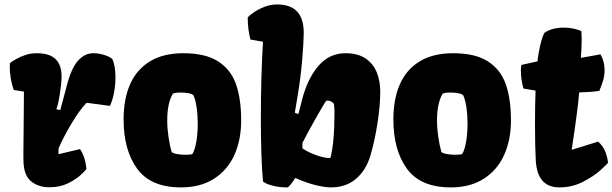

<svg xmlns="http://www.w3.org/2000/svg" viewBox="-20 -812 2686 842"><path d="M83.5 -233.9Q85 -395 85 -410.2L40 -417.5Q30.8 -445.3 26.9 -469.7Q22.9 -494.1 22.9 -519Q22.9 -529.3 23.4 -534.7Q31.7 -542 49.3 -552.2Q66.9 -562.5 90.8 -570.6Q114.7 -578.6 139.6 -578.6Q197.8 -578.6 223.9 -552.7Q250 -526.9 250 -477.1Q250 -446.8 242.4 -399.7Q234.9 -352.5 227.1 -332.5L244.6 -329.6L273.9 -439.9Q293.5 -514.6 322.8 -546.6Q352.1 -578.6 388.7 -578.6Q412.6 -578.6 436.3 -571.3Q460 -564 472.7 -553.2Q486.3 -522.9 486.3 -472.7Q486.3 -437.5 479.5 -403.1Q472.7 -368.7 461.9 -347.7L359.4 -361.3Q328.1 -328.1 293 -269.3Q257.8 -210.4 236.8 -161.1L236.3 -135.7L331.1 -158.2Q355 -121.6 358.9 -71.3Q358.9 -68.4 336.9 -47.4Q314.9 -26.4 279.1 -8.5Q243.2 9.3 196.8 9.3Q148.9 9.3 116.9 -16.4Q85 -42 83 -103Q82.5 -110.4 82.5 -130.9Q82.5 -151.9 83.5 -233.9Z M784.2 -578.6Q881.8 -578.6 937.5 -542.2Q993.2 -505.9 1015.4 -441.4Q1037.6 -377 1037.6 -283.7Q1037.6 -199.2 1008.1 -133.1Q978.5 -66.9 919.2 -28.6Q859.9 9.8 773.9 9.8Q641.1 9.8 581.5 -72Q522 -153.8 522 -288.6Q522 -377 550.3 -441.9Q578.6 -506.8 637.2 -542.7Q695.8 -578.6 784.2 -578.6ZM824.2 -137.2Q835.4 -156.7 841.3 -192.4Q847.2 -228 847.2 -269.5Q847.2 -307.6 842.3 -341.1Q837.4 -374.5 828.6 -393.6Q823.2 -399.9 807.1 -403.1Q791 -406.2 772 -406.2Q747.1 -406.2 737.8 -400.9Q713.4 -358.9 713.4 -284.2Q713.4 -249 718.8 -212.4Q724.1 -175.8 732.4 -146Q738.3 -139.6 756.3 -136.5Q774.4 -133.3 793.9 -133.3Q818.8 -133.3 824.2 -137.2Z M1133.3 -628.9 1078.1 -638.7Q1066.4 -683.6 1066.4 -735.4Q1073.7 -744.6 1093.8 -758.3Q1113.8 -772 1140.4 -782.2Q1167 -792.5 1193.4 -792.5Q1253.4 -792.5 1282.7 -761.7Q1312 -731 1312 -667.5Q1312 -629.9 1305.4 -551.5Q1298.8 -473.1 1286.6 -400.4L1272.9 -317.4L1288.6 -312L1305.2 -376.5Q1328.6 -466.8 1376.2 -522.7Q1423.8 -578.6 1495.6 -578.6Q1549.3 -578.6 1583.3 -555.4Q1617.2 -532.2 1632.3 -494.4Q1647.5 -456.5 1647.5 -411.1Q1647.5 -349.6 1635.7 -273.2Q1624 -196.8 1604.5 -130.4Q1585.4 -65.4 1541.3 -27.8Q1497.1 9.8 1431.2 9.8Q1405.3 9.8 1364.7 0Q1324.2 -9.8 1274.9 -31.7Q1267.6 -19.5 1258.5 -7.8Q1249.5 3.9 1242.7 9.8Q1206.5 9.8 1182.1 3.9Q1157.7 -2 1145.5 -8.5Q1133.3 -15.1 1133.3 -16.6Q1124 -117.2 1124 -295.4Q1124 -476.1 1133.3 -628.9ZM1429.2 -120.1Q1446.8 -186 1446.8 -319.8Q1446.8 -342.8 1444.3 -356.9Q1433.1 -371.1 1412.1 -371.1Q1405.3 -365.2 1365.2 -294.2Q1325.2 -223.1 1306.2 -185.1V-161.6Q1333 -143.1 1368.2 -131.1Q1403.3 -119.1 1421.9 -119.1Q1427.7 -119.1 1429.2 -120.1Z M1967.3 -578.6Q2064.9 -578.6 2120.6 -542.2Q2176.3 -505.9 2198.5 -441.4Q2220.7 -377 2220.7 -283.7Q2220.7 -199.2 2191.2 -133.1Q2161.6 -66.9 2102.3 -28.6Q2043 9.8 1957 9.8Q1824.2 9.8 1764.6 -72Q1705.1 -153.8 1705.1 -288.6Q1705.1 -377 1733.4 -441.9Q1761.7 -506.8 1820.3 -542.7Q1878.9 -578.6 1967.3 -578.6ZM2007.3 -137.2Q2018.6 -156.7 2024.4 -192.4Q2030.3 -228 2030.3 -269.5Q2030.3 -307.6 2025.4 -341.1Q2020.5 -374.5 2011.7 -393.6Q2006.3 -399.9 1990.2 -403.1Q1974.1 -406.2 1955.1 -406.2Q1930.2 -406.2 1920.9 -400.9Q1896.5 -358.9 1896.5 -284.2Q1896.5 -249 1901.9 -212.4Q1907.2 -175.8 1915.5 -146Q1921.4 -139.6 1939.5 -136.5Q1957.5 -133.3 1977.1 -133.3Q2002 -133.3 2007.3 -137.2Z M2328.6 -414.6 2275.4 -423.8Q2269 -448.2 2266.6 -466.8Q2264.2 -485.4 2264.2 -506.3L2265.1 -516.1Q2266.6 -522.9 2266.6 -527.3L2337.4 -543Q2339.8 -573.2 2348.6 -611.3Q2357.4 -649.4 2367.2 -667.5Q2382.8 -679.2 2404.8 -685.1Q2426.8 -690.9 2452.1 -690.9Q2473.6 -690.9 2493.9 -686.8Q2514.2 -682.6 2529.3 -675.8Q2530.8 -659.2 2530.8 -637.7Q2530.8 -602.5 2527.3 -558.1L2613.3 -573.7Q2631.3 -542.5 2631.3 -505.9Q2631.3 -480.5 2625.2 -460Q2619.1 -439.5 2608.4 -413.6Q2576.2 -408.2 2520 -406.7Q2513.2 -327.1 2489.7 -172.9L2487.3 -156.2L2488.3 -155.3L2603 -190.9Q2638.7 -161.1 2646.5 -99.1Q2646.5 -95.7 2615 -67.1Q2583.5 -38.6 2536.1 -14.4Q2488.8 9.8 2433.1 9.8Q2335.9 9.8 2329.6 -108.9Q2326.2 -168.9 2326.2 -269.5Q2326.2 -349.1 2328.6 -414.6Z"/></svg>

Font: Kavoon
Style: Regular
Weight: 400
Designer: Viktoriya Grabowska
Foundry: Viktoriya Grabowska
Version: Version 1.004; ttfautohint (v1.4.1)